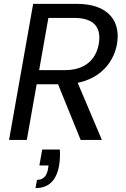

<svg xmlns="http://www.w3.org/2000/svg" viewBox="-20 -717 648 984"><path d="M196.4 49.2 181.8 131H228.7L226.2 148.6C219.4 185.3 202.4 204.8 169.6 204.8L161.9 247C226.6 247 268.4 211.6 282.9 131.5C286.9 107.4 288.7 79.3 286.6 49.2ZM486.1 -491.6C472.4 -413.6 417 -357.7 314.5 -357.7H180.7L227.9 -625.1H361.2C465.4 -625.1 500.5 -572.7 486.1 -491.6ZM149.9 -697.2 26.4 0H117.4L167.9 -285.1H301.7C474.2 -285.1 561.1 -385.8 579.6 -491.6C599.6 -605.6 538 -697.2 374.3 -697.2ZM265.4 -315 393.3 0H502.1L368.7 -315Z"/></svg>

Font: Poppins Devanagari Thin
Style: Italic
Weight: 100
Italic angle: -10°
Designer: Ninad Kale (Devanagari), Jonny Pinhorn (Latin)
Foundry: Indian Type Foundry
Version: 4.005